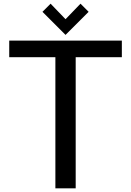

<svg xmlns="http://www.w3.org/2000/svg" viewBox="-20 -1020 710 1040"><path d="M335 -916 416 -1000 460 -956 335 -831 210 -956 254 -1000ZM30 -710V-800H640V-710H390V0H280V-710Z"/></svg>

Font: Laverick
Style: Regular
Weight: 400
Designer: Daniel Pimley
Foundry: Daniel Pimley
Version: Version 1.000;PS 001.001;hotconv 1.0.56